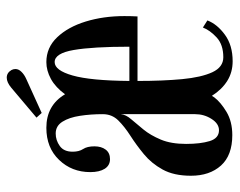

<svg xmlns="http://www.w3.org/2000/svg" viewBox="-89 -593 693 555"><g transform="rotate(-90 257.5 -315.5)"><path d="M144.5 9.5Q86 9.5 56.5 -23.2Q27 -56 27 -110Q27 -159.5 45 -192Q63 -224.5 89.5 -246.2Q116 -268 142.5 -285Q169 -302 187 -320.2Q205 -338.5 205 -365Q205 -400 200.2 -431Q195.5 -462 183.2 -481.5Q171 -501 149 -501Q129.5 -501 113 -489.2Q96.5 -477.5 96.5 -452Q96.5 -433.5 104.2 -421.8Q112 -410 112 -389Q112 -369 102.5 -356.5Q93 -344 75 -344Q57 -344 47.2 -359.2Q37.5 -374.5 37.5 -401Q37.5 -454.5 72.8 -491.2Q108 -528 165.5 -528Q230.5 -528 262.5 -474Q282.5 -501.5 306.8 -514.8Q331 -528 355.5 -528Q397.5 -528 427.2 -496.8Q457 -465.5 472.8 -414.2Q488.5 -363 488.5 -302.5Q488.5 -281.5 487.5 -264.5H301Q301 -191.5 306.2 -135.8Q311.5 -80 326.2 -48.2Q341 -16.5 369.5 -16.5Q406 -16.5 426.8 -35.8Q447.5 -55 455.5 -75.5L476 -62.5Q465 -34 434.5 -11.8Q404 10.5 358 10.5Q326 10.5 301 -5.2Q276 -21 258 -49.5Q256 -46 253.5 -42.5Q239.5 -24 211.5 -7.2Q183.5 9.5 144.5 9.5ZM355.5 -504Q331.5 -504 316.8 -452.2Q302 -400.5 301 -288H400Q400 -393.5 390.5 -448.8Q381 -504 355.5 -504ZM158.5 -29Q177.5 -29 191.2 -50.5Q205 -72 205 -98V-312.5Q203.5 -298 190.5 -283Q177.5 -268 160.8 -247.5Q144 -227 131.5 -197.2Q119 -167.5 119 -124Q119 -82.5 127.2 -55.8Q135.5 -29 158.5 -29ZM208.5 -541.5 195 -556.5 281.5 -629.5Q297 -642.5 310.5 -642.5Q324.5 -642.5 332.5 -629Q335.5 -623.5 335.5 -617.5Q335.5 -608 327.2 -599.8Q319 -591.5 306.5 -586Z"/></g></svg>

Font: Imbue 50pt Medium
Style: Regular
Weight: 500
Designer: Tyler Finck
Foundry: Etcetera Type Company
Version: Version 1.102; ttfautohint (v1.8.3)